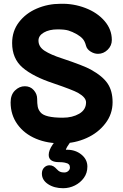

<svg xmlns="http://www.w3.org/2000/svg" viewBox="-20 -747 647 1013"><path d="M309 9Q375 9 436.5 -18.5Q498 -46 536 -96Q574 -145 574 -208Q574 -267 548 -306Q522 -345 459 -380Q421 -401 307 -439Q248 -458 215.5 -479Q183 -500 183 -533Q183 -559 211.5 -575.5Q240 -592 284 -592Q321 -592 341 -586Q361 -580 386 -566Q405 -555 416.5 -542Q428 -529 434 -505Q439 -487 458 -475Q477 -463 497 -463Q526 -463 548 -484.5Q570 -506 570 -536Q570 -592 531.5 -636.5Q493 -681 430 -705Q367 -729 299 -727Q233 -727 174.5 -702Q116 -677 80 -630Q44 -583 44 -520Q44 -438 99 -390.5Q154 -343 263 -307Q363 -273 392 -257Q434 -233 434 -207Q434 -168 398 -147Q362 -126 311 -126Q217 -126 194 -154Q182 -168 179 -184.5Q176 -201 176 -226Q176 -251 158 -271.5Q140 -292 111 -292Q82 -292 59 -269.5Q36 -247 36 -207Q36 -141 72 -91Q108 -41 170 -15Q232 11 309 9ZM313 246Q346 246 375 231.5Q404 217 422.5 191.5Q441 166 441 132Q441 94 409.5 68.5Q378 43 334 43Q316 43 307 47L324 63Q324 45 335 26.5Q346 8 367 -17Q342 -36 306 -41Q279 -15 258 15.5Q237 46 237 70Q237 104 280 108Q293 109 307 109Q320 110 329 113Q349 117 349 137Q349 147 340.5 155Q332 163 319 163Q305 163 296.5 159Q288 155 280 146Q271 136 262 130.5Q253 125 241 125Q225 125 213 137Q201 149 201 169Q201 203 233.5 224.5Q266 246 313 246Z"/></svg>

Font: Balsamiq Sans
Style: Bold
Weight: 700
Designer: Michael Angeles
Foundry: Balsamiq SRL
Version: Version 1.020; ttfautohint (v1.8.4.7-5d5b);gftools[0.9.26]